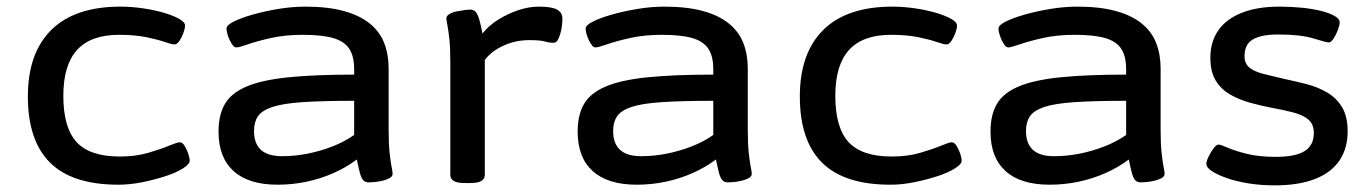

<svg xmlns="http://www.w3.org/2000/svg" viewBox="-20 -550 4129 579"><path d="M337 7Q198 7 131 -59.5Q64 -126 64 -259Q64 -390 135 -460Q206 -530 343 -530Q376 -530 410.5 -525Q445 -520 474 -511.5Q503 -503 520.5 -493Q538 -483 538 -473Q538 -464 533 -450.5Q528 -437 521 -426.5Q514 -416 506 -416Q498 -416 476.5 -423.5Q455 -431 420.5 -438Q386 -445 339 -445Q254 -445 212.5 -399.5Q171 -354 171 -261Q171 -165 211 -121.5Q251 -78 341 -78Q389 -78 426.5 -89Q464 -100 489.5 -110.5Q515 -121 522 -121Q530 -121 536.5 -110.5Q543 -100 547.5 -87Q552 -74 552 -65Q552 -55 531.5 -42Q511 -29 478.5 -18.5Q446 -8 409 -0.5Q372 7 337 7Z M817 7Q730 7 684.5 -34Q639 -75 639 -153Q639 -204 658.5 -237Q678 -270 724.5 -289.5Q771 -309 850.5 -317Q930 -325 1048 -325V-341Q1048 -380 1033.5 -402.5Q1019 -425 985.5 -435Q952 -445 893 -445Q840 -445 797.5 -435.5Q755 -426 728 -416.5Q701 -407 693 -407Q687 -407 682 -413.5Q677 -420 672.5 -429.5Q668 -439 665.5 -448.5Q663 -458 663 -464Q663 -474 685 -485Q707 -496 742 -506Q777 -516 819 -523Q861 -530 901 -530Q968 -530 1016 -517Q1064 -504 1094.5 -479.5Q1125 -455 1138.5 -420.5Q1152 -386 1152 -343V-158Q1152 -116 1155 -88.5Q1158 -61 1161 -46.5Q1164 -32 1164 -26Q1164 -18 1155 -13Q1146 -8 1133.5 -5Q1121 -2 1109.5 -1Q1098 0 1092 0Q1081 0 1075 -7Q1069 -14 1065 -29.5Q1061 -45 1056 -69Q1024 -45 985.5 -28Q947 -11 904.5 -2Q862 7 817 7ZM830 -79Q869 -79 907 -86.5Q945 -94 981.5 -108Q1018 -122 1048 -143V-246Q953 -246 893 -242Q833 -238 801.5 -227.5Q770 -217 758 -199.5Q746 -182 746 -155Q746 -117 767 -98Q788 -79 830 -79Z M1383 2Q1358 2 1348 -4.5Q1338 -11 1338 -23V-365Q1338 -407 1335 -433.5Q1332 -460 1329 -475Q1326 -490 1326 -494Q1326 -502 1335 -507.5Q1344 -513 1356.5 -515.5Q1369 -518 1380.5 -519.5Q1392 -521 1398 -521Q1409 -521 1415 -513.5Q1421 -506 1425.5 -490.5Q1430 -475 1435 -449Q1454 -473 1482 -490.5Q1510 -508 1542 -519Q1574 -530 1605 -530Q1644 -530 1660 -521Q1676 -512 1676 -494Q1676 -484 1674.5 -471.5Q1673 -459 1669.5 -447.5Q1666 -436 1661.5 -428.5Q1657 -421 1649 -421Q1636 -421 1622.5 -425Q1609 -429 1576 -429Q1534 -429 1497.5 -412Q1461 -395 1442 -369V-23Q1442 -11 1432 -4.5Q1422 2 1397 2Z M1900 7Q1813 7 1767.5 -34Q1722 -75 1722 -153Q1722 -204 1741.5 -237Q1761 -270 1807.5 -289.5Q1854 -309 1933.5 -317Q2013 -325 2131 -325V-341Q2131 -380 2116.5 -402.5Q2102 -425 2068.5 -435Q2035 -445 1976 -445Q1923 -445 1880.5 -435.5Q1838 -426 1811 -416.5Q1784 -407 1776 -407Q1770 -407 1765 -413.5Q1760 -420 1755.5 -429.5Q1751 -439 1748.5 -448.5Q1746 -458 1746 -464Q1746 -474 1768 -485Q1790 -496 1825 -506Q1860 -516 1902 -523Q1944 -530 1984 -530Q2051 -530 2099 -517Q2147 -504 2177.5 -479.5Q2208 -455 2221.5 -420.5Q2235 -386 2235 -343V-158Q2235 -116 2238 -88.5Q2241 -61 2244 -46.5Q2247 -32 2247 -26Q2247 -18 2238 -13Q2229 -8 2216.5 -5Q2204 -2 2192.5 -1Q2181 0 2175 0Q2164 0 2158 -7Q2152 -14 2148 -29.5Q2144 -45 2139 -69Q2107 -45 2068.5 -28Q2030 -11 1987.5 -2Q1945 7 1900 7ZM1913 -79Q1952 -79 1990 -86.5Q2028 -94 2064.5 -108Q2101 -122 2131 -143V-246Q2036 -246 1976 -242Q1916 -238 1884.5 -227.5Q1853 -217 1841 -199.5Q1829 -182 1829 -155Q1829 -117 1850 -98Q1871 -79 1913 -79Z M2665 7Q2526 7 2459 -59.5Q2392 -126 2392 -259Q2392 -390 2463 -460Q2534 -530 2671 -530Q2704 -530 2738.5 -525Q2773 -520 2802 -511.5Q2831 -503 2848.5 -493Q2866 -483 2866 -473Q2866 -464 2861 -450.5Q2856 -437 2849 -426.5Q2842 -416 2834 -416Q2826 -416 2804.5 -423.5Q2783 -431 2748.5 -438Q2714 -445 2667 -445Q2582 -445 2540.5 -399.5Q2499 -354 2499 -261Q2499 -165 2539 -121.5Q2579 -78 2669 -78Q2717 -78 2754.5 -89Q2792 -100 2817.5 -110.5Q2843 -121 2850 -121Q2858 -121 2864.5 -110.5Q2871 -100 2875.5 -87Q2880 -74 2880 -65Q2880 -55 2859.5 -42Q2839 -29 2806.5 -18.5Q2774 -8 2737 -0.5Q2700 7 2665 7Z M3145 7Q3058 7 3012.5 -34Q2967 -75 2967 -153Q2967 -204 2986.5 -237Q3006 -270 3052.5 -289.5Q3099 -309 3178.5 -317Q3258 -325 3376 -325V-341Q3376 -380 3361.5 -402.5Q3347 -425 3313.5 -435Q3280 -445 3221 -445Q3168 -445 3125.5 -435.5Q3083 -426 3056 -416.5Q3029 -407 3021 -407Q3015 -407 3010 -413.5Q3005 -420 3000.5 -429.5Q2996 -439 2993.5 -448.5Q2991 -458 2991 -464Q2991 -474 3013 -485Q3035 -496 3070 -506Q3105 -516 3147 -523Q3189 -530 3229 -530Q3296 -530 3344 -517Q3392 -504 3422.5 -479.5Q3453 -455 3466.5 -420.5Q3480 -386 3480 -343V-158Q3480 -116 3483 -88.5Q3486 -61 3489 -46.5Q3492 -32 3492 -26Q3492 -18 3483 -13Q3474 -8 3461.5 -5Q3449 -2 3437.5 -1Q3426 0 3420 0Q3409 0 3403 -7Q3397 -14 3393 -29.5Q3389 -45 3384 -69Q3352 -45 3313.5 -28Q3275 -11 3232.5 -2Q3190 7 3145 7ZM3158 -79Q3197 -79 3235 -86.5Q3273 -94 3309.5 -108Q3346 -122 3376 -143V-246Q3281 -246 3221 -242Q3161 -238 3129.5 -227.5Q3098 -217 3086 -199.5Q3074 -182 3074 -155Q3074 -117 3095 -98Q3116 -79 3158 -79Z M3824 9Q3782 9 3745 3Q3708 -3 3679.5 -13Q3651 -23 3634.5 -34Q3618 -45 3618 -56Q3618 -64 3624.5 -77.5Q3631 -91 3639.5 -102.5Q3648 -114 3655 -114Q3661 -114 3682.5 -104.5Q3704 -95 3740.5 -86Q3777 -77 3827 -77Q3887 -77 3914.5 -94.5Q3942 -112 3942 -149Q3942 -175 3926 -189Q3910 -203 3881.5 -210.5Q3853 -218 3815 -225Q3783 -231 3750.5 -240Q3718 -249 3690.5 -264.5Q3663 -280 3646.5 -306.5Q3630 -333 3630 -376Q3630 -424 3654 -458.5Q3678 -493 3725 -511.5Q3772 -530 3838 -530Q3871 -530 3903 -527Q3935 -524 3962 -517.5Q3989 -511 4004.5 -502Q4020 -493 4020 -483Q4020 -474 4014.5 -459.5Q4009 -445 4001.5 -433.5Q3994 -422 3987 -422Q3980 -422 3941 -434Q3902 -446 3835 -446Q3783 -446 3758 -431Q3733 -416 3733 -381Q3733 -358 3748 -346Q3763 -334 3790.5 -327Q3818 -320 3853 -312Q3886 -305 3919.5 -296.5Q3953 -288 3981.5 -271.5Q4010 -255 4027 -227Q4044 -199 4044 -154Q4044 -102 4019 -65.5Q3994 -29 3945 -10Q3896 9 3824 9Z"/></svg>

Font: Asap Expanded Medium
Style: Regular
Weight: 500
Width: 7
Designer: Pablo Cosgaya
Foundry: Omnibus-Type
Version: Version 3.001